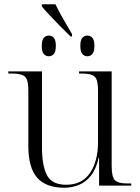

<svg xmlns="http://www.w3.org/2000/svg" viewBox="-20 -871 658 901"><path d="M311 -700Q289 -721 263 -747.5Q237 -774 213.5 -799Q190 -824 176 -841V-851H240Q256 -818 277.5 -780.5Q299 -743 318 -711V-700ZM209 -607Q195 -607 185.5 -617.5Q176 -628 176 -656Q176 -683 185.5 -693.5Q195 -704 209 -704Q223 -704 232.5 -693.5Q242 -683 242 -656Q242 -628 232.5 -617.5Q223 -607 209 -607ZM390 -607Q376 -607 366.5 -617.5Q357 -628 357 -656Q357 -683 366.5 -693.5Q376 -704 390 -704Q404 -704 413.5 -693.5Q423 -683 423 -656Q423 -628 413.5 -617.5Q404 -607 390 -607ZM282 10Q196 10 154.5 -37Q113 -84 113 -185V-443Q113 -478 107 -495.5Q101 -513 83.5 -519.5Q66 -526 33 -526H19V-536H177V-181Q177 -93 200.5 -48.5Q224 -4 291 -4Q365 -4 402.5 -59.5Q440 -115 440 -204V-443Q440 -478 434 -495.5Q428 -513 411 -519.5Q394 -526 361 -526H351V-536H504V-92Q504 -41 519 -25.5Q534 -10 579 -10H596V0H445V-131H443Q431 -77 406.5 -46.5Q382 -16 349.5 -3Q317 10 282 10Z"/></svg>

Font: Noto Serif Display Light
Style: Regular
Weight: 300
Designer: Monotype Design Team
Foundry: Monotype Imaging Inc.
Version: Version 2.009